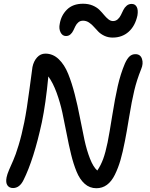

<svg xmlns="http://www.w3.org/2000/svg" viewBox="-20 -958 803 1028"><path d="M333 -765.1Q314 -765.1 304.2 -784.9Q294.4 -804.7 299.8 -830.1Q307.1 -875.5 338.6 -906.7Q370.1 -938 424.8 -938Q453.6 -938 476.1 -928.5Q498.5 -918.9 512.2 -905.3Q525.9 -891.6 537.1 -877.9Q548.3 -864.3 560.3 -854.7Q572.3 -845.2 585 -845.2Q599.6 -845.2 610.4 -854.7Q621.1 -864.3 627.4 -877.7Q633.8 -891.1 640.4 -904.5Q647 -918 658.2 -927.5Q669.4 -937 685.1 -937Q703.6 -937 712.2 -920.7Q720.7 -904.3 715.8 -875Q703.6 -818.8 668.7 -787.8Q633.8 -756.8 583 -756.8Q559.1 -756.8 539.3 -766.1Q519.5 -775.4 506.6 -788.6Q493.7 -801.8 481.9 -815.2Q470.2 -828.6 455.8 -837.9Q441.4 -847.2 424.8 -847.2Q409.7 -847.2 399.7 -838.6Q389.6 -830.1 383.8 -818.1Q377.9 -806.2 372.3 -794.2Q366.7 -782.2 356.9 -773.7Q347.2 -765.1 333 -765.1ZM49.8 48.8Q29.8 48.8 19.8 34.4Q9.8 20 15.1 -7.8Q18.1 -23.9 28.6 -48.6Q39.1 -73.2 51 -99.6Q63 -126 79.6 -180.4Q96.2 -234.9 109.9 -303.2Q123.5 -370.6 137.9 -481Q152.3 -591.3 153.8 -599.1Q160.2 -630.4 178.5 -650.6Q196.8 -670.9 223.1 -670.9Q263.2 -670.9 294.2 -641.4Q325.2 -611.8 345 -562.7Q364.7 -513.7 380.1 -453.6Q395.5 -393.6 407.7 -329.6Q419.9 -265.6 432.1 -209.5Q444.3 -153.3 461.9 -108.4Q479.5 -63.5 501 -44.9Q520 -73.2 532.5 -107.2Q544.9 -141.1 556.2 -195.8Q565.9 -244.6 580.8 -338.4Q595.7 -432.1 610.4 -496.8Q625 -561.5 648.9 -618.2Q661.1 -645 674.1 -656.5Q687 -668 705.1 -668Q731.9 -668 740.2 -642.6Q748.5 -617.2 735.8 -587.9Q712.4 -529.8 699 -473.6Q685.5 -417.5 671.4 -330.8Q657.2 -244.1 648.9 -203.1Q637.2 -142.6 625 -100.6Q612.8 -58.6 595 -22.5Q577.1 13.7 552.5 31.7Q527.8 49.8 496.1 49.8Q460 49.8 433.3 25.9Q406.7 2 389.9 -39.3Q373 -80.6 360.6 -131.6Q348.1 -182.6 336.9 -241.5Q325.7 -300.3 314 -354.7Q302.2 -409.2 283 -461.9Q263.7 -514.6 238.8 -548.8Q225.1 -403.3 204.1 -303.2Q161.1 -104.5 106 5.9Q85 48.8 49.8 48.8Z"/></svg>

Font: Shantell Sans Bouncy
Style: Italic
Weight: 400
Italic angle: -11.31°
Designer: Stephen Nixon, Anya Danilova, Shantell Martin
Foundry: Arrow Type
Version: Version 1.006;[9816181b4]